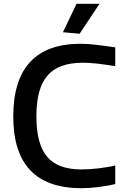

<svg xmlns="http://www.w3.org/2000/svg" viewBox="-20 -983 667 1013"><path d="M410 10Q230 10 140 -84.5Q50 -179 50 -368Q50 -560 139 -656Q228 -752 405 -752Q441 -752 488.5 -746.5Q536 -741 588 -733V-634Q526 -644 487 -648Q448 -652 417 -652Q289 -652 230.5 -584.5Q172 -517 172 -369Q172 -223 228.5 -156Q285 -89 410 -89Q428 -89 452.5 -90.5Q477 -92 502 -95Q527 -98 550 -102Q573 -106 588 -110V-12Q568 -7 545 -3Q522 1 498 4Q474 7 451.5 8.5Q429 10 410 10ZM312 -813 384 -963H505L400 -805Z"/></svg>

Font: Encode Sans Wide
Style: Medium
Weight: 500
Designer: Pablo Impallari, Andres Torresi
Foundry: Pablo Impallari, Andres Torresi
Version: Version 1.000; ttfautohint (v1.00) -l 8 -r 50 -G 200 -x 14 -